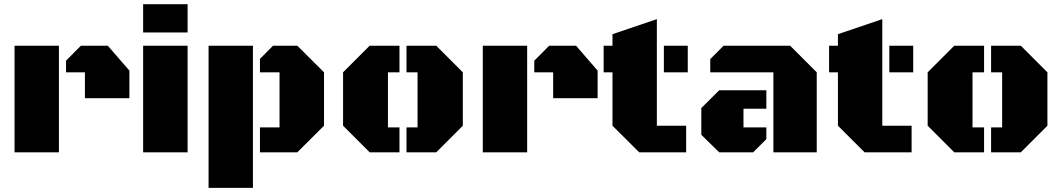

<svg xmlns="http://www.w3.org/2000/svg" viewBox="-20 -741 5162 934"><path d="M393.1 -389.2H301.3V-445.8L373.5 -518.6H504.4L609.4 -397.5V-263.2H393.1ZM50.8 0V-518.6H266.6V0Z M676.3 -518.6H892.6V0H676.3ZM676.3 -720.7H892.6V-583H676.3Z M994.6 172.9V-518.6H1210.4V172.9ZM1339.8 -389.2H1244.6V-454.6L1308.1 -518.6H1426.3L1556.2 -389.2V-129.4L1426.3 0H1244.6V-121.1H1339.8Z M2231.4 -129.4 2102.1 0H1957.5V-121.1H2011.2V-389.2H1957.5V-518.6H2102.1L2231.4 -389.2ZM1867.2 -121.1H1923.3V0H1778.3L1648.9 -129.4V-389.2L1778.3 -518.6H1923.3V-389.2H1867.2Z M2670.9 -389.2H2579.1V-445.8L2651.4 -518.6H2782.2L2887.2 -397.5V-263.2H2670.9ZM2328.6 0V-518.6H2544.4V0Z M3175.3 -129.4H3317.9V0H3089.4L2959.5 -129.4V-389.2H2916.5V-518.6H2959.5V-574.7L3175.3 -647.9ZM3209.5 -389.2V-518.6H3325.7V-389.2Z M3742.2 0V-389.2H3435.1V-453.6L3500 -518.6H3823.7L3953.1 -389.2V0ZM3708 -301.8V-211.9H3596.7V-121.1H3708V-64L3643.6 0H3478.5L3391.6 -85.4V-215.3L3478.5 -301.8Z M4272 -129.4H4414.6V0H4186L4056.2 -129.4V-389.2H4013.2V-518.6H4056.2V-574.7L4272 -647.9ZM4306.2 -389.2V-518.6H4422.4V-389.2Z M5075.2 -129.4 4945.8 0H4801.3V-121.1H4855V-389.2H4801.3V-518.6H4945.8L5075.2 -389.2ZM4710.9 -121.1H4767.1V0H4622.1L4492.7 -129.4V-389.2L4622.1 -518.6H4767.1V-389.2H4710.9Z"/></svg>

Font: Black Ops One [rus by aLiNcE]
Style: Regular
Weight: 400
Designer: James Grieshaber
Foundry: James Grieshaber
Version: Version 1.002;May 25, 2024;FontCreator 13.0.0.2680 64-bit